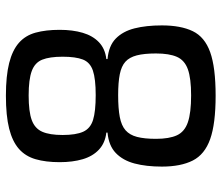

<svg xmlns="http://www.w3.org/2000/svg" viewBox="-70 -670 750 650"><g transform="rotate(-90 305.0 -345.0)"><path d="M306 -700Q373 -700 416.5 -689Q460 -678 485 -656Q510 -634 519.5 -599.5Q529 -565 529 -518Q529 -474 519 -440Q509 -406 487 -385Q465 -364 430 -360V-356Q475 -352 499.5 -328Q524 -304 534 -264.5Q544 -225 544 -172Q544 -108 524.5 -67.5Q505 -27 453.5 -8.5Q402 10 306 10Q211 10 159 -8.5Q107 -27 86.5 -67.5Q66 -108 66 -172Q66 -225 76.5 -264.5Q87 -304 112 -328Q137 -352 181 -356V-360Q146 -364 123.5 -385Q101 -406 91 -440Q81 -474 81 -518Q81 -565 91 -599.5Q101 -634 126 -656Q151 -678 194.5 -689Q238 -700 306 -700ZM308 -320Q263 -320 234 -314.5Q205 -309 189 -295Q173 -281 166.5 -256Q160 -231 160 -192Q160 -147 172 -121Q184 -95 216 -84Q248 -73 307 -73Q365 -73 395.5 -84Q426 -95 437.5 -121Q449 -147 449 -192Q449 -232 442.5 -257Q436 -282 421 -295.5Q406 -309 378.5 -314.5Q351 -320 308 -320ZM307 -623Q252 -623 223.5 -612.5Q195 -602 184 -577Q173 -552 173 -508Q173 -463 184 -438.5Q195 -414 224 -405Q253 -396 308 -396Q363 -396 391 -405.5Q419 -415 428.5 -439.5Q438 -464 438 -508Q438 -552 428 -577Q418 -602 389.5 -612.5Q361 -623 307 -623Z"/></g></svg>

Font: Exo 2 Medium
Style: Regular
Weight: 500
Designer: Natanael Gama
Foundry: Natanael Gama
Version: Version 2.010